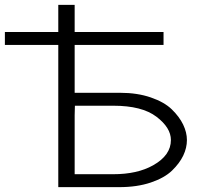

<svg xmlns="http://www.w3.org/2000/svg" viewBox="-23 -770 847 790"><path d="M-2.9 -585V-638.2H216.8V-750H284.2V-638.2H649.9V-585H284.2V-388.2H471.2Q542 -388.2 597.4 -369.1Q652.8 -350.1 683.8 -320.1Q714.8 -290 730.5 -257.6Q746.1 -225.1 746.1 -193.8Q746.1 -161.6 731 -129.9Q715.8 -98.1 684.8 -68.1Q653.8 -38.1 597.4 -19Q541 0 467.8 0H216.8V-585ZM284.2 -53.2H442.9Q542 -53.2 606.9 -89.8Q680.2 -130.9 680.2 -193.8Q680.2 -244.6 620.6 -289.8Q561 -335 443.8 -335H285.2L284.2 -295.9Z"/></svg>

Font: CMU Bright
Style: Roman
Weight: 500
Version: Version 0.7.0